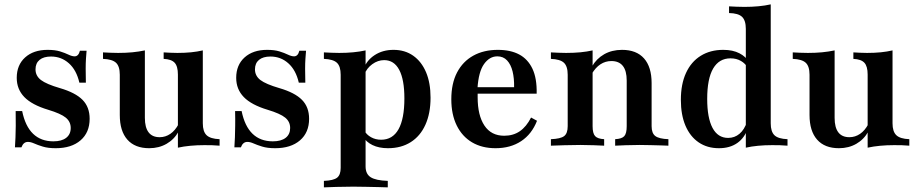

<svg xmlns="http://www.w3.org/2000/svg" viewBox="-20 -651 4102 858"><path d="M229 11.3Q194.4 11.3 171 4Q147.6 -3.2 132.3 -10.1Q116.9 -16.9 104.8 -16.9Q84.7 -16.9 75.8 7.3H46.8Q48.4 -14.5 49.2 -37.5Q50 -60.5 50.4 -89.1Q50.8 -117.7 50 -154.8H79Q92.7 -87.1 127.8 -53.2Q162.9 -19.4 218.5 -19.4Q255.6 -19.4 275.8 -35.1Q296 -50.8 296 -79Q296 -107.3 273.8 -125.4Q251.6 -143.5 195.2 -160.5Q122.6 -182.3 88.7 -217.3Q54.8 -252.4 54.8 -303.2Q54.8 -360.5 92.3 -394.4Q129.8 -428.2 192.7 -428.2Q225.8 -428.2 248 -421.4Q270.2 -414.5 285.9 -406.9Q301.6 -399.2 313.7 -399.2Q321.8 -399.2 327.8 -405.2Q333.9 -411.3 337.1 -424.2H366.9Q365.3 -406.5 364.1 -387.5Q362.9 -368.5 362.9 -343.5Q362.9 -318.5 363.7 -281.5H334.7Q321.8 -337.9 287.9 -368.1Q254 -398.4 208.1 -398.4Q175 -398.4 156.9 -383.5Q138.7 -368.5 138.7 -341.1Q138.7 -312.1 162.9 -293.5Q187.1 -275 247.6 -257.3Q316.9 -237.1 348.8 -204.8Q380.6 -172.6 380.6 -120.2Q380.6 -58.9 339.9 -23.8Q299.2 11.3 229 11.3Z M646.8 11.3Q583.1 11.3 549.2 -27Q515.3 -65.3 515.3 -137.1V-316.9Q515.3 -354.8 498.4 -370.6Q481.5 -386.3 440.3 -387.9V-416.9Q456.5 -416.1 473.4 -415.3Q490.3 -414.5 508.1 -414.5Q541.9 -414.5 571.4 -417.3Q600.8 -420.2 627.4 -425.8V-124.2Q627.4 -81.5 644 -59.7Q660.5 -37.9 693.5 -37.9Q719.4 -37.9 741.1 -52.8Q762.9 -67.7 778.2 -96.8V-63.7Q758.9 -28.2 724.6 -8.5Q690.3 11.3 646.8 11.3ZM775 8.9V-317.7Q775 -354.8 760.5 -370.6Q746 -386.3 711.3 -387.9V-416.9Q726.6 -416.1 741.5 -415.3Q756.5 -414.5 772.6 -414.5Q805.6 -414.5 833.9 -417.3Q862.1 -420.2 886.3 -425.8V-100Q886.3 -62.9 903.2 -46.8Q920.2 -30.6 961.3 -29V0Q945.2 -1.6 928.2 -2Q911.3 -2.4 893.5 -2.4Q860.5 -2.4 830.6 0.4Q800.8 3.2 775 8.9Z M1209.7 11.3Q1175 11.3 1151.6 4Q1128.2 -3.2 1112.9 -10.1Q1097.6 -16.9 1085.5 -16.9Q1065.3 -16.9 1056.5 7.3H1027.4Q1029 -14.5 1029.8 -37.5Q1030.6 -60.5 1031 -89.1Q1031.5 -117.7 1030.6 -154.8H1059.7Q1073.4 -87.1 1108.5 -53.2Q1143.5 -19.4 1199.2 -19.4Q1236.3 -19.4 1256.5 -35.1Q1276.6 -50.8 1276.6 -79Q1276.6 -107.3 1254.4 -125.4Q1232.3 -143.5 1175.8 -160.5Q1103.2 -182.3 1069.4 -217.3Q1035.5 -252.4 1035.5 -303.2Q1035.5 -360.5 1073 -394.4Q1110.5 -428.2 1173.4 -428.2Q1206.5 -428.2 1228.6 -421.4Q1250.8 -414.5 1266.5 -406.9Q1282.3 -399.2 1294.4 -399.2Q1302.4 -399.2 1308.5 -405.2Q1314.5 -411.3 1317.7 -424.2H1347.6Q1346 -406.5 1344.8 -387.5Q1343.5 -368.5 1343.5 -343.5Q1343.5 -318.5 1344.4 -281.5H1315.3Q1302.4 -337.9 1268.5 -368.1Q1234.7 -398.4 1188.7 -398.4Q1155.6 -398.4 1137.5 -383.5Q1119.4 -368.5 1119.4 -341.1Q1119.4 -312.1 1143.5 -293.5Q1167.7 -275 1228.2 -257.3Q1297.6 -237.1 1329.4 -204.8Q1361.3 -172.6 1361.3 -120.2Q1361.3 -58.9 1320.6 -23.8Q1279.8 11.3 1209.7 11.3Z M1427.4 186.3V157.3Q1470.2 155.6 1486.3 143.1Q1502.4 130.6 1502.4 99.2V-316.9Q1502.4 -354.8 1485.5 -370.6Q1468.5 -386.3 1427.4 -387.9V-416.9Q1445.2 -416.1 1461.3 -415.3Q1477.4 -414.5 1496 -414.5Q1562.1 -414.5 1613.7 -425.8V92.7Q1613.7 126.6 1636.7 141.1Q1659.7 155.6 1712.9 157.3V186.3Q1697.6 185.5 1672.2 185.1Q1646.8 184.7 1616.9 183.9Q1587.1 183.1 1558.9 183.1Q1517.7 183.1 1481.9 184.3Q1446 185.5 1427.4 186.3ZM1713.7 11.3Q1673.4 11.3 1644.4 -2.8Q1615.3 -16.9 1601.6 -41.9L1607.3 -68.5Q1617.7 -49.2 1637.9 -37.9Q1658.1 -26.6 1683.1 -26.6Q1734.7 -26.6 1760.9 -73.4Q1787.1 -120.2 1787.1 -211.3Q1787.1 -295.2 1764.1 -338.7Q1741.1 -382.3 1696.8 -382.3Q1668.5 -382.3 1643.5 -364.1Q1618.5 -346 1608.1 -317.7L1604.8 -342.7Q1618.5 -381.5 1654.4 -404.8Q1690.3 -428.2 1738.7 -428.2Q1789.5 -428.2 1826.6 -402Q1863.7 -375.8 1883.9 -328.2Q1904 -280.6 1904 -214.5Q1904 -144.4 1881 -93.5Q1858.1 -42.7 1815.3 -15.7Q1772.6 11.3 1713.7 11.3Z M2194.4 11.3Q2133.9 11.3 2089.5 -14.9Q2045.2 -41.1 2021 -90.3Q1996.8 -139.5 1996.8 -207.3Q1996.8 -278.2 2022.6 -327.4Q2048.4 -376.6 2095.2 -402.4Q2141.9 -428.2 2204.8 -428.2Q2261.3 -428.2 2300 -407.7Q2338.7 -387.1 2359.3 -344Q2379.8 -300.8 2378.2 -232.3H2076.6L2075 -261.3H2277.4Q2278.2 -300.8 2270.6 -331.9Q2262.9 -362.9 2246 -381Q2229 -399.2 2202.4 -399.2Q2167.7 -399.2 2143.1 -364.9Q2118.5 -330.6 2113.7 -255.6L2115.3 -252.4Q2114.5 -245.2 2114.5 -236.3Q2114.5 -227.4 2114.5 -216.1Q2114.5 -135.5 2144.8 -89.9Q2175 -44.4 2233.1 -44.4Q2273.4 -44.4 2302.8 -64.5Q2332.3 -84.7 2353.2 -125.8L2379.8 -111.3Q2356.5 -51.6 2308.9 -20.2Q2261.3 11.3 2194.4 11.3Z M2729 0V-29Q2758.9 -30.6 2769.8 -42.7Q2780.6 -54.8 2780.6 -87.1V-291.1Q2780.6 -334.7 2763.3 -356.5Q2746 -378.2 2712.1 -378.2Q2685.5 -378.2 2663.3 -363.7Q2641.1 -349.2 2624.2 -320.2L2625 -353.2Q2645.2 -388.7 2679.8 -408.5Q2714.5 -428.2 2759.7 -428.2Q2824.2 -428.2 2858.1 -389.9Q2891.9 -351.6 2891.9 -279.8V-87.1Q2891.9 -55.6 2908.5 -43.1Q2925 -30.6 2966.9 -29V0Q2954.8 -0.8 2933.9 -1.2Q2912.9 -1.6 2887.9 -2.4Q2862.9 -3.2 2838.7 -3.2Q2806.5 -3.2 2775.4 -2Q2744.4 -0.8 2729 0ZM2441.9 0V-29Q2484.7 -30.6 2500.8 -42.7Q2516.9 -54.8 2516.9 -87.1V-316.9Q2516.9 -354.8 2500 -370.6Q2483.1 -386.3 2441.9 -387.9V-416.9Q2458.9 -416.1 2475.4 -415.3Q2491.9 -414.5 2509.7 -414.5Q2544.4 -414.5 2573.8 -417.3Q2603.2 -420.2 2628.2 -425.8V-87.1Q2628.2 -54.8 2639.5 -42.7Q2650.8 -30.6 2679.8 -29V0Q2662.1 -0.8 2633.5 -2Q2604.8 -3.2 2573.4 -3.2Q2538.7 -3.2 2501.6 -2Q2464.5 -0.8 2441.9 0Z M3312.9 8.9V-521.8Q3312.9 -559.7 3296 -575.8Q3279 -591.9 3237.9 -592.7V-622.6Q3255.6 -621.8 3271.8 -621Q3287.9 -620.2 3306.5 -620.2Q3339.5 -620.2 3369.4 -623Q3399.2 -625.8 3424.2 -631.5V-100Q3424.2 -62.9 3440.7 -46.8Q3457.3 -30.6 3499.2 -29V0Q3481.5 -1.6 3465.3 -2Q3449.2 -2.4 3430.6 -2.4Q3397.6 -2.4 3367.7 0.4Q3337.9 3.2 3312.9 8.9ZM3192.7 11.3Q3140.3 11.3 3102 -14.9Q3063.7 -41.1 3043.1 -89.5Q3022.6 -137.9 3022.6 -204.8Q3022.6 -275 3045.6 -325Q3068.5 -375 3111.3 -401.6Q3154 -428.2 3212.1 -428.2Q3254.8 -428.2 3284.3 -412.9Q3313.7 -397.6 3325.8 -374.2L3321 -348.4Q3311.3 -366.9 3291.1 -378.6Q3271 -390.3 3244.4 -390.3Q3193.5 -390.3 3166.9 -344.8Q3140.3 -299.2 3140.3 -208.9Q3140.3 -124.2 3164.1 -79.4Q3187.9 -34.7 3233.9 -34.7Q3262.9 -34.7 3284.7 -53.2Q3306.5 -71.8 3317.7 -105.6L3321.8 -78.2Q3308.1 -35.5 3275 -12.1Q3241.9 11.3 3192.7 11.3Z M3729 11.3Q3665.3 11.3 3631.5 -27Q3597.6 -65.3 3597.6 -137.1V-316.9Q3597.6 -354.8 3580.6 -370.6Q3563.7 -386.3 3522.6 -387.9V-416.9Q3538.7 -416.1 3555.6 -415.3Q3572.6 -414.5 3590.3 -414.5Q3624.2 -414.5 3653.6 -417.3Q3683.1 -420.2 3709.7 -425.8V-124.2Q3709.7 -81.5 3726.2 -59.7Q3742.7 -37.9 3775.8 -37.9Q3801.6 -37.9 3823.4 -52.8Q3845.2 -67.7 3860.5 -96.8V-63.7Q3841.1 -28.2 3806.9 -8.5Q3772.6 11.3 3729 11.3ZM3857.3 8.9V-317.7Q3857.3 -354.8 3842.7 -370.6Q3828.2 -386.3 3793.5 -387.9V-416.9Q3808.9 -416.1 3823.8 -415.3Q3838.7 -414.5 3854.8 -414.5Q3887.9 -414.5 3916.1 -417.3Q3944.4 -420.2 3968.5 -425.8V-100Q3968.5 -62.9 3985.5 -46.8Q4002.4 -30.6 4043.5 -29V0Q4027.4 -1.6 4010.5 -2Q3993.5 -2.4 3975.8 -2.4Q3942.7 -2.4 3912.9 0.4Q3883.1 3.2 3857.3 8.9Z"/></svg>

Font: Playfair
Style: Bold
Weight: 700
Designer: Claus Eggers Sørensen
Foundry: Claus Eggers Sørensen
Version: Version 2.001;gftools[0.9.30]